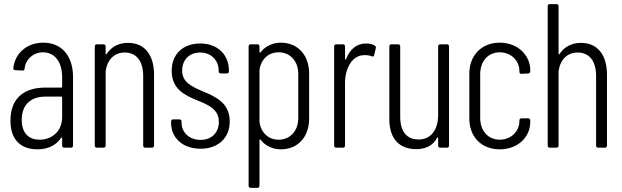

<svg xmlns="http://www.w3.org/2000/svg" viewBox="-20 -720 3032 936"><path d="M191 -512C114 -512 53 -463 45 -388C44 -382 48 -378 54 -378L90 -376C96 -376 100 -379 100 -386C105 -433 144 -465 189 -465C249 -465 283 -416 283 -343V-297C283 -295 281 -293 279 -293H201C105 -293 31 -248 31 -132C31 -17 105 8 162 8C210 8 252 -9 278 -48C280 -51 283 -50 283 -46V-10C283 -4 287 0 293 0H326C332 0 336 -4 336 -10V-345C336 -446 282 -512 191 -512ZM173 -39C124 -39 86 -67 86 -136C86 -213 134 -249 201 -249H279C281 -249 283 -247 283 -245V-150C283 -74 227 -39 173 -39Z M604 -511C562 -511 524 -494 500 -457C498 -454 495 -454 495 -458V-494C495 -500 491 -504 485 -504H452C446 -504 442 -500 442 -494V-10C442 -4 446 0 452 0H485C491 0 495 -4 495 -10V-373C503 -430 538 -464 588 -464C645 -464 678 -422 678 -350V-10C678 -4 682 0 688 0H721C727 0 731 -4 731 -10V-355C731 -453 685 -511 604 -511Z M958 5C1044 5 1100 -48 1100 -128C1100 -220 1028 -250 968 -275C916 -298 868 -318 868 -376C868 -427 902 -464 956 -464C1010 -464 1046 -425 1046 -377V-372C1046 -366 1050 -362 1056 -362H1086C1092 -362 1096 -366 1096 -372V-375C1096 -453 1042 -508 956 -508C873 -508 817 -457 817 -375C817 -284 883 -255 941 -231C995 -209 1047 -188 1047 -126C1047 -74 1012 -38 958 -38C902 -38 865 -75 865 -122V-128C865 -134 861 -138 855 -138H824C818 -138 814 -134 814 -128V-122C814 -48 870 5 958 5Z M1349 -512C1311 -512 1274 -496 1250 -465C1248 -462 1245 -463 1245 -466V-494C1245 -500 1241 -504 1235 -504H1202C1196 -504 1192 -500 1192 -494V186C1192 192 1196 196 1202 196H1235C1241 196 1245 192 1245 186V-38C1245 -41 1247 -42 1250 -39C1274 -8 1311 8 1349 8C1432 8 1487 -52 1487 -142V-362C1487 -450 1433 -512 1349 -512ZM1434 -360V-144C1434 -82 1395 -39 1338 -39C1288 -39 1251 -74 1245 -127V-377C1251 -430 1288 -465 1338 -465C1395 -465 1434 -422 1434 -360Z M1764 -508C1717 -508 1685 -478 1667 -432C1665 -428 1662 -428 1662 -432V-494C1662 -500 1658 -504 1652 -504H1619C1613 -504 1609 -500 1609 -494V-10C1609 -4 1613 0 1619 0H1652C1658 0 1662 -4 1662 -10V-315C1662 -391 1699 -449 1752 -451C1767 -452 1781 -450 1791 -446C1798 -443 1802 -444 1804 -451L1812 -485C1813 -490 1812 -495 1807 -498C1796 -504 1784 -508 1764 -508Z M2116 -494V-160C2116 -85 2079 -40 2021 -40C1964 -40 1931 -77 1931 -151V-494C1931 -500 1927 -504 1921 -504H1888C1882 -504 1878 -500 1878 -494V-139C1878 -39 1931 7 2009 7C2054 7 2090 -9 2111 -48C2113 -52 2116 -51 2116 -47V-10C2116 -4 2120 0 2126 0H2159C2165 0 2169 -4 2169 -10V-494C2169 -500 2165 -504 2159 -504H2126C2120 -504 2116 -500 2116 -494Z M2416 8C2506 8 2565 -53 2565 -125V-133C2565 -139 2561 -143 2555 -143H2522C2516 -143 2512 -139 2512 -133V-128C2512 -82 2473 -39 2416 -39C2360 -39 2321 -82 2321 -144V-359C2321 -422 2360 -465 2416 -465C2473 -465 2512 -422 2512 -376V-370C2512 -364 2516 -360 2522 -360L2555 -362C2561 -362 2565 -366 2565 -372V-378C2565 -449 2506 -512 2416 -512C2327 -512 2268 -449 2268 -362V-142C2268 -53 2327 8 2416 8Z M2812 -511C2770 -511 2732 -494 2708 -457C2706 -454 2703 -454 2703 -458V-690C2703 -696 2699 -700 2693 -700H2660C2654 -700 2650 -696 2650 -690V-10C2650 -4 2654 0 2660 0H2693C2699 0 2703 -4 2703 -10V-373C2711 -430 2746 -464 2796 -464C2853 -464 2886 -422 2886 -350V-10C2886 -4 2890 0 2896 0H2929C2935 0 2939 -4 2939 -10V-355C2939 -453 2893 -511 2812 -511Z"/></svg>

Font: Barlow Condensed Light
Style: Regular
Weight: 300
Width: 3
Designer: Jeremy Tribby
Foundry: Tribby Type
Version: Version 1.422;hotconv 1.0.109;makeotfexe 2.5.65596